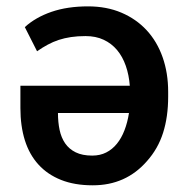

<svg xmlns="http://www.w3.org/2000/svg" viewBox="-20 -558 568 588"><path d="M263.5 9.5Q208.5 9.5 167 -7Q125.5 -23.5 97.8 -54Q70 -84.5 56.2 -128.2Q42.5 -172 42.5 -227V-295.5H377.5Q375 -328.5 365.2 -356.5Q355.5 -384.5 338.5 -404.8Q321.5 -425 297.5 -436.2Q273.5 -447.5 242 -447.5Q217.5 -447.5 197.5 -444.5Q177.5 -441.5 160 -435.8Q142.5 -430 126.2 -421.2Q110 -412.5 93.5 -401L56 -475Q89 -505 137.8 -521.8Q186.5 -538.5 249.5 -538.5Q306.5 -538.5 351.8 -519.2Q397 -500 429 -465.5Q461 -431 478 -382.8Q495 -334.5 495 -277V-262Q495 -200.5 479.5 -151.5Q464 -102.5 430 -64.5Q365.5 9.5 264.5 9.5ZM262.5 -81.5Q286.5 -81.5 305.2 -91Q324 -100.5 338 -117.8Q352 -135 361.2 -159Q370.5 -183 375 -212H157.5Q157.5 -184 162.5 -160.2Q167.5 -136.5 179.5 -119Q191.5 -101.5 211.8 -91.5Q232 -81.5 262.5 -81.5Z"/></svg>

Font: Roberto Sans Medium
Style: Regular
Weight: 500
Designer: Google (font) & Cristiano Sobral (main changes)
Version: Version 1.000;October 12, 2021;FontCreator 14.0.0.2814 64-bi